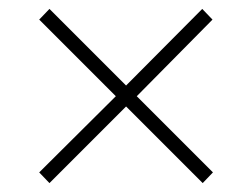

<svg xmlns="http://www.w3.org/2000/svg" viewBox="-20 -531 566 431"><path d="M68 -144 240 -315 68 -487 91 -511 263 -339 434 -511 457 -487 287 -315 458 -144 435 -120 263 -292 91 -120Z"/></svg>

Font: Bai Jamjuree ExtraLight
Style: Regular
Weight: 275
Designer: Katatrad Aksorn Co.,Ltd.
Foundry: Cadson Demak Co.,Ltd.
Version: Version 1.000; ttfautohint (v1.6)